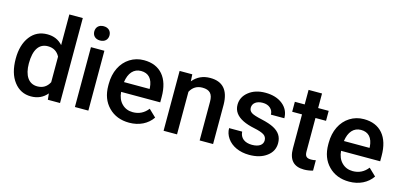

<svg xmlns="http://www.w3.org/2000/svg" viewBox="-67 -1188 3431 1637"><g transform="rotate(15 1649.0 -370.0)"><path d="M38.6 -268.1C38.6 -182.6 57.6 -114.7 96.2 -64.9C134.3 -15.1 184.1 9.8 246.1 9.8C305.2 9.8 352.5 -11.7 388.2 -54.7L394 0H501.5V-750H382.8V-479.5C348.1 -518.6 303.2 -538.1 247.1 -538.1C183.6 -538.1 132.8 -513.7 95.2 -464.4C57.6 -415 38.6 -349.6 38.6 -268.1ZM157.2 -257.8C157.2 -380.4 200.7 -440.9 277.3 -440.9C325.7 -440.9 360.8 -419.9 382.8 -377.4V-151.9C360.4 -108.4 324.7 -86.9 276.4 -86.9C200.2 -86.9 157.2 -150.4 157.2 -257.8Z M751.5 -528.3H632.8V0H751.5ZM625.5 -665.5C625.5 -629.9 649.4 -603 692.4 -603C735.4 -603 759.8 -629.9 759.8 -665.5C759.8 -702.1 735.4 -729 692.4 -729C649.4 -729 625.5 -702.1 625.5 -665.5Z M1113.3 9.8C1201.2 9.8 1274.4 -26.9 1316.9 -89.8L1252.9 -150.9C1218.8 -106.9 1174.3 -85 1120.1 -85C1081.5 -85 1049.3 -97.7 1023.9 -123C998 -148.4 983.4 -183.1 980 -226.6H1325.2V-274.4C1325.2 -358.4 1305.7 -423.3 1266.6 -469.2C1227.1 -515.1 1171.4 -538.1 1099.6 -538.1C1054.2 -538.1 1013.2 -526.4 976.6 -503.4C902.8 -457 860.4 -370.6 860.4 -265.1V-250.5C860.4 -171.9 883.8 -108.9 930.7 -61.5C977.1 -14.2 1038.1 9.8 1113.3 9.8ZM1099.1 -442.9C1165 -442.9 1202.6 -401.9 1208 -322.3V-313.5H981.9C993.2 -395 1034.2 -442.9 1099.1 -442.9Z M1415.5 -528.3V0H1534.2V-376C1557.6 -419.4 1593.3 -440.9 1641.1 -440.9C1707 -440.9 1733.9 -409.2 1733.9 -342.3V0H1852.5V-349.1C1850.6 -475.1 1794.4 -538.1 1684.6 -538.1C1621.1 -538.1 1569.8 -514.6 1530.8 -467.3L1527.3 -528.3Z M2269.5 -143.6C2269.5 -105 2236.3 -79.1 2173.8 -79.1C2109.4 -79.1 2067.9 -110.4 2064.5 -166.5H1949.2C1949.2 -134.8 1958.5 -105.5 1977.5 -78.1C2015.1 -23.4 2085.9 9.8 2172.4 9.8C2236.3 9.8 2287.6 -4.9 2327.1 -34.7C2366.7 -64 2386.2 -102.5 2386.2 -149.9C2386.2 -206.5 2360.8 -245.1 2308.1 -273.4C2281.2 -287.6 2244.6 -299.8 2198.2 -310.1C2151.9 -320.3 2120.6 -330.1 2105.5 -340.3C2090.3 -350.6 2082.5 -364.7 2082.5 -382.8C2082.5 -423.3 2118.7 -449.2 2170.9 -449.2C2198.7 -449.2 2221.2 -441.9 2238.3 -426.8C2255.4 -411.6 2263.7 -392.6 2263.7 -369.6H2382.3C2382.3 -419.4 2362.8 -460 2324.2 -491.2C2285.2 -522.5 2233.9 -538.1 2170.9 -538.1C2111.8 -538.1 2063 -522.9 2024.4 -492.2C1985.8 -461.4 1966.8 -423.3 1966.8 -377.9C1966.8 -323.7 1996.6 -282.2 2055.7 -253.4C2082.5 -240.2 2116.2 -229.5 2156.7 -221.2C2197.3 -212.9 2226.1 -203.1 2243.7 -191.9C2260.7 -180.7 2269.5 -164.6 2269.5 -143.6Z M2519.5 -656.7V-528.3H2432.6V-440.4H2519.5V-141.1C2519.5 -40.5 2564.9 9.8 2656.2 9.8C2681.2 9.8 2707.5 5.9 2734.4 -1.5V-93.3C2720.2 -89.8 2706.5 -88.4 2692.9 -88.4C2651.9 -88.4 2638.2 -105 2638.2 -145.5V-440.4H2731.4V-528.3H2638.2V-656.7Z M3054.7 9.8C3142.6 9.8 3215.8 -26.9 3258.3 -89.8L3194.3 -150.9C3160.2 -106.9 3115.7 -85 3061.5 -85C3022.9 -85 2990.7 -97.7 2965.3 -123C2939.5 -148.4 2924.8 -183.1 2921.4 -226.6H3266.6V-274.4C3266.6 -358.4 3247.1 -423.3 3208 -469.2C3168.5 -515.1 3112.8 -538.1 3041 -538.1C2995.6 -538.1 2954.6 -526.4 2918 -503.4C2844.2 -457 2801.8 -370.6 2801.8 -265.1V-250.5C2801.8 -171.9 2825.2 -108.9 2872.1 -61.5C2918.5 -14.2 2979.5 9.8 3054.7 9.8ZM3040.5 -442.9C3106.4 -442.9 3144 -401.9 3149.4 -322.3V-313.5H2923.3C2934.6 -395 2975.6 -442.9 3040.5 -442.9Z"/></g></svg>

Font: Shabnam Medium
Style: Regular
Weight: 500
Foundry: DejaVu fonts team - Redesigned by Saber Rastikerdar - Based on Vazir font
Version: Version 5.0.1